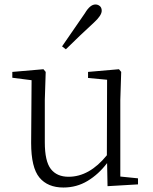

<svg xmlns="http://www.w3.org/2000/svg" viewBox="-20 -823 683 857"><path d="M257 -616Q311 -695 359 -764Q382 -803 406 -803Q417 -803 425.5 -796Q434 -789 434 -775Q434 -754 399 -722Q340 -668 274 -603ZM460 8 458 -95Q420 -45 371 -15.5Q322 14 263 14Q193 14 156 -30.5Q119 -75 119 -185L121 -465L35 -476V-502L174 -514L184 -502L180 -377V-188Q180 -103 207 -68.5Q234 -34 286 -34Q379 -34 457 -130L458 -467L373 -475V-502L511 -514L521 -502L517 -377V-35L596 -27V0Z"/></svg>

Font: Minh Nguyen ExtraLight
Style: Regular
Weight: 250
Designer: Ryoko NISHIZUKA 西塚涼子 (kana & ideographs); Frank Grießhammer (Latin, Greek & Cyrillic); Wenlong ZHANG 张文龙 (bopomofo); San
Foundry: Adobe
Version: Version 1.100;July 7, 2023;FontCreator 14.0.0.2814 64-bit